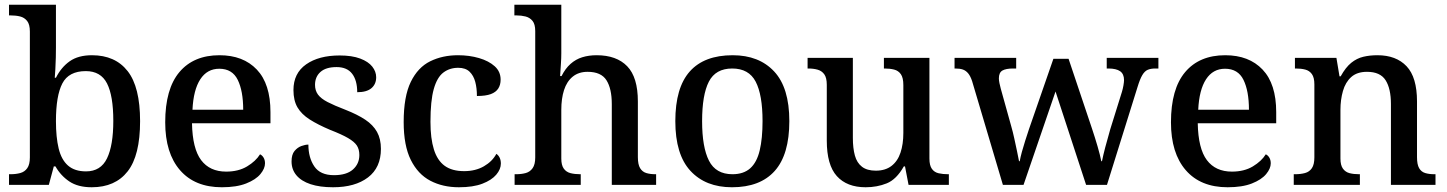

<svg xmlns="http://www.w3.org/2000/svg" viewBox="-20 -780 6103 810"><path d="M367 10Q309 10 272.5 -14.5Q236 -39 214 -78H207L186 0H18V-45H25Q47 -45 65.5 -50Q84 -55 95 -70.5Q106 -86 106 -116V-647Q106 -677 94.5 -691.5Q83 -706 65 -710.5Q47 -715 25 -715H18V-760H216V-580Q216 -563 215.5 -537.5Q215 -512 213.5 -488Q212 -464 211 -452H216Q238 -496 274 -521.5Q310 -547 368 -547Q466 -547 518.5 -480Q571 -413 571 -269Q571 -124 518.5 -57Q466 10 367 10ZM343 -57Q405 -57 431.5 -112Q458 -167 458 -270Q458 -376 431.5 -428Q405 -480 342 -480Q270 -480 243 -428Q216 -376 216 -269Q216 -201 227.5 -153.5Q239 -106 267 -81.5Q295 -57 343 -57Z M916 10Q802 10 739.5 -62Q677 -134 677 -264Q677 -405 737 -476Q797 -547 906 -547Q1006 -547 1063.5 -486.5Q1121 -426 1121 -307V-260H790Q792 -153 828.5 -104.5Q865 -56 934 -56Q986 -56 1022.5 -78Q1059 -100 1077 -129Q1086 -125 1092 -115Q1098 -105 1098 -91Q1098 -69 1078.5 -45.5Q1059 -22 1018.5 -6Q978 10 916 10ZM1006 -317Q1006 -396 983 -443Q960 -490 905 -490Q854 -490 825 -445.5Q796 -401 792 -317Z M1385 10Q1329 10 1290 -3Q1251 -16 1230.5 -40.5Q1210 -65 1210 -99Q1210 -128 1222.5 -143Q1235 -158 1251.5 -164Q1268 -170 1281 -170Q1281 -115 1306 -78Q1331 -41 1389 -41Q1442 -41 1469 -65Q1496 -89 1496 -126Q1496 -150 1485.5 -166Q1475 -182 1448.5 -197.5Q1422 -213 1373 -232Q1321 -254 1286.5 -276Q1252 -298 1235 -327Q1218 -356 1218 -400Q1218 -471 1271.5 -508.5Q1325 -546 1413 -546Q1465 -546 1499.5 -533Q1534 -520 1550.5 -499Q1567 -478 1567 -454Q1567 -425 1547 -408Q1527 -391 1487 -391Q1487 -441 1465.5 -469Q1444 -497 1400 -497Q1355 -497 1332 -476.5Q1309 -456 1309 -422Q1309 -398 1321.5 -381Q1334 -364 1362 -349.5Q1390 -335 1437 -317Q1488 -297 1521 -275Q1554 -253 1570.5 -223.5Q1587 -194 1587 -152Q1587 -73 1532.5 -31.5Q1478 10 1385 10Z M1916 10Q1848 10 1795.5 -17.5Q1743 -45 1713 -105.5Q1683 -166 1683 -265Q1683 -373 1713 -434.5Q1743 -496 1795 -521.5Q1847 -547 1912 -547Q1960 -547 2001 -535Q2042 -523 2067 -500.5Q2092 -478 2092 -444Q2092 -422 2082 -406.5Q2072 -391 2050.5 -383Q2029 -375 1992 -375Q1992 -408 1985 -434.5Q1978 -461 1961 -477.5Q1944 -494 1913 -494Q1877 -494 1850.5 -474Q1824 -454 1810 -404.5Q1796 -355 1796 -266Q1796 -196 1810.5 -149.5Q1825 -103 1856 -80.5Q1887 -58 1938 -58Q1986 -58 2021.5 -78.5Q2057 -99 2074 -131Q2083 -125 2088 -114.5Q2093 -104 2093 -90Q2093 -66 2073.5 -43Q2054 -20 2015 -5Q1976 10 1916 10Z M2151 0V-45H2157Q2180 -45 2198 -50Q2216 -55 2227 -70.5Q2238 -86 2238 -116V-649Q2238 -678 2226.5 -692Q2215 -706 2197 -710.5Q2179 -715 2159 -715H2150V-760H2348V-555Q2348 -535 2346.5 -513Q2345 -491 2344 -475Q2343 -459 2343 -459H2349Q2365 -491 2387 -510.5Q2409 -530 2436.5 -538.5Q2464 -547 2497 -547Q2581 -547 2626 -500.5Q2671 -454 2671 -352V-117Q2671 -86 2680.5 -70.5Q2690 -55 2706.5 -50Q2723 -45 2745 -45H2748V0H2561V-341Q2561 -406 2538.5 -441.5Q2516 -477 2459 -477Q2421 -477 2396 -456.5Q2371 -436 2359.5 -400Q2348 -364 2348 -317V-111Q2348 -83 2358.5 -68.5Q2369 -54 2387 -49.5Q2405 -45 2427 -45H2430V0Z M3068 10Q2957 10 2893 -59Q2829 -128 2829 -269Q2829 -410 2890 -478.5Q2951 -547 3071 -547Q3182 -547 3246 -478.5Q3310 -410 3310 -269Q3310 -128 3248.5 -59Q3187 10 3068 10ZM3070 -45Q3117 -45 3145 -70Q3173 -95 3185 -145.5Q3197 -196 3197 -269Q3197 -380 3168 -435.5Q3139 -491 3069 -491Q2999 -491 2970.5 -435.5Q2942 -380 2942 -269Q2942 -159 2971 -102Q3000 -45 3070 -45Z M3632 10Q3553 10 3510.5 -37Q3468 -84 3468 -187V-422Q3468 -452 3457.5 -466.5Q3447 -481 3429.5 -486Q3412 -491 3390 -491H3387V-536H3578V-198Q3578 -155 3586.5 -124Q3595 -93 3616.5 -76.5Q3638 -60 3675 -60Q3715 -60 3741 -80Q3767 -100 3779 -136Q3791 -172 3791 -219V-421Q3791 -452 3780.5 -467Q3770 -482 3752 -486.5Q3734 -491 3712 -491H3709V-536H3901V-111Q3901 -82 3911.5 -67.5Q3922 -53 3940 -49Q3958 -45 3979 -45H3983V0H3813L3798 -78H3793Q3762 -23 3721 -6.5Q3680 10 3632 10Z M4081 -438Q4074 -459 4064.5 -470.5Q4055 -482 4042.5 -486.5Q4030 -491 4010 -491H4007V-536H4267V-491H4254Q4224 -491 4209 -482.5Q4194 -474 4194 -449Q4194 -441 4196.5 -429Q4199 -417 4202 -406L4246 -248Q4253 -224 4259 -196Q4265 -168 4270.5 -142.5Q4276 -117 4279 -100H4282Q4285 -117 4291 -139Q4297 -161 4305 -186Q4313 -211 4321 -235L4424 -532H4488L4587 -237Q4593 -219 4599 -200Q4605 -181 4610.5 -162Q4616 -143 4620 -127Q4624 -111 4626 -100H4629Q4634 -125 4642.5 -157.5Q4651 -190 4664 -235L4713 -392Q4717 -405 4719.5 -419.5Q4722 -434 4722 -442Q4722 -468 4705.5 -479.5Q4689 -491 4656 -491H4649V-536H4867V-491H4854Q4835 -491 4822 -485.5Q4809 -480 4799 -463Q4789 -446 4779 -413L4650 0H4562L4433 -394L4298 0H4211Z M5159 10Q5045 10 4982.5 -62Q4920 -134 4920 -264Q4920 -405 4980 -476Q5040 -547 5149 -547Q5249 -547 5306.5 -486.5Q5364 -426 5364 -307V-260H5033Q5035 -153 5071.5 -104.5Q5108 -56 5177 -56Q5229 -56 5265.5 -78Q5302 -100 5320 -129Q5329 -125 5335 -115Q5341 -105 5341 -91Q5341 -69 5321.5 -45.5Q5302 -22 5261.5 -6Q5221 10 5159 10ZM5249 -317Q5249 -396 5226 -443Q5203 -490 5148 -490Q5097 -490 5068 -445.5Q5039 -401 5035 -317Z M5438 0V-45H5444Q5467 -45 5485.5 -50Q5504 -55 5514.5 -70.5Q5525 -86 5525 -116V-424Q5525 -453 5514.5 -467.5Q5504 -482 5486.5 -486.5Q5469 -491 5447 -491H5443V-536H5618L5631 -458H5636Q5657 -496 5680.5 -515Q5704 -534 5731.5 -540.5Q5759 -547 5791 -547Q5870 -547 5914 -500.5Q5958 -454 5958 -352V-117Q5958 -86 5967 -70.5Q5976 -55 5992.5 -50Q6009 -45 6031 -45H6036V0H5848V-341Q5848 -406 5825.5 -441.5Q5803 -477 5747 -477Q5705 -477 5680.5 -455Q5656 -433 5645.5 -396Q5635 -359 5635 -317V-111Q5635 -83 5645.5 -68.5Q5656 -54 5673.5 -49.5Q5691 -45 5713 -45H5717V0Z"/></svg>

Font: Noto Serif Kannada Medium
Style: Regular
Weight: 500
Version: Version 2.003